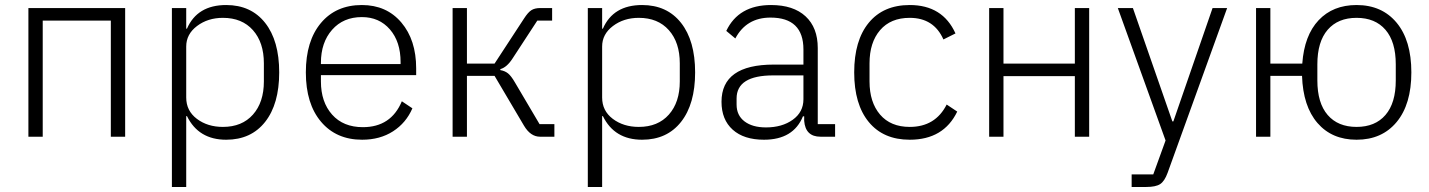

<svg xmlns="http://www.w3.org/2000/svg" viewBox="-20 -544 5688 764"><path d="M93 0V-512H478V0H421V-462H150V0Z M664 200V-512H721V-430H724Q765 -524 880 -524Q979 -524 1035 -453Q1091 -382 1091 -256Q1091 -130 1035 -59Q979 12 880 12Q770 12 724 -82H721V200ZM867 -39Q943 -39 986.5 -88Q1030 -137 1030 -220V-292Q1030 -375 986.5 -424Q943 -473 867 -473Q807 -473 764 -440.5Q721 -408 721 -359V-156Q721 -103 763.5 -71Q806 -39 867 -39Z M1421 12Q1318 12 1257.5 -59.5Q1197 -131 1197 -256Q1197 -381 1257 -452.5Q1317 -524 1420 -524Q1518 -524 1577 -454.5Q1636 -385 1636 -272V-245H1257V-220Q1257 -138 1301.5 -88Q1346 -38 1424 -38Q1536 -38 1579 -141L1621 -113Q1596 -55 1544 -21.5Q1492 12 1421 12ZM1420 -476Q1346 -476 1301.5 -425.5Q1257 -375 1257 -294V-289H1574V-297Q1574 -378 1531.5 -427Q1489 -476 1420 -476Z M1781 0V-512H1838V-291H1948L2065 -470Q2081 -495 2094.5 -503.5Q2108 -512 2130 -512H2177V-462H2118L2020 -312Q1997 -276 1971 -269V-265Q1989 -262 2001.5 -252Q2014 -242 2029 -216L2127 -50H2186V0H2129Q2091 0 2065 -44L1948 -242H1838V0Z M2319 200V-512H2376V-430H2379Q2420 -524 2535 -524Q2634 -524 2690 -453Q2746 -382 2746 -256Q2746 -130 2690 -59Q2634 12 2535 12Q2425 12 2379 -82H2376V200ZM2522 -39Q2598 -39 2641.5 -88Q2685 -137 2685 -220V-292Q2685 -375 2641.5 -424Q2598 -473 2522 -473Q2462 -473 2419 -440.5Q2376 -408 2376 -359V-156Q2376 -103 2418.5 -71Q2461 -39 2522 -39Z M3303 0H3245Q3185 0 3180 -63V-81H3175Q3137 12 3020 12Q2940 12 2895.5 -28Q2851 -68 2851 -139Q2851 -287 3059 -287H3177V-347Q3177 -474 3046 -474Q2950 -474 2906 -391L2870 -421Q2919 -524 3048 -524Q3137 -524 3185.5 -479Q3234 -434 3234 -353V-50H3303ZM3028 -37Q3092 -37 3134.5 -67.5Q3177 -98 3177 -149V-244H3057Q2911 -244 2911 -152V-128Q2911 -85 2942.5 -61Q2974 -37 3028 -37Z M3600 12Q3495 12 3437 -58.5Q3379 -129 3379 -256Q3379 -383 3437 -453.5Q3495 -524 3600 -524Q3731 -524 3782 -411L3734 -387Q3696 -473 3600 -473Q3524 -473 3482 -424Q3440 -375 3440 -292V-220Q3440 -137 3482 -88Q3524 -39 3600 -39Q3702 -39 3747 -128L3789 -100Q3735 12 3600 12Z M3916 0V-512H3973V-291H4257V-512H4314V0H4257V-241H3973V0Z M4649 -61 4805 -512H4863L4626 144Q4614 177 4596.5 188.5Q4579 200 4541 200H4483V150H4569L4618 15L4428 -512H4488L4645 -61Z M5378 12Q5280 12 5222.5 -54.5Q5165 -121 5161 -242H5035V0H4978V-512H5035V-291H5162Q5170 -403 5227 -463.5Q5284 -524 5378 -524Q5479 -524 5537.5 -453.5Q5596 -383 5596 -256Q5596 -129 5537.5 -58.5Q5479 12 5378 12ZM5534 -224V-288Q5534 -378 5493 -425.5Q5452 -473 5378 -473Q5304 -473 5263 -425.5Q5222 -378 5222 -288V-224Q5222 -134 5263 -86.5Q5304 -39 5378 -39Q5452 -39 5493 -86.5Q5534 -134 5534 -224Z"/></svg>

Font: IBM Plex Sans Light
Style: Regular
Weight: 300
Designer: Mike Abbink, Paul van der Laan, Pieter van Rosmalen
Foundry: Bold Monday
Version: Version 3.0